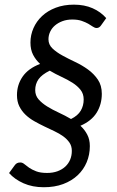

<svg xmlns="http://www.w3.org/2000/svg" viewBox="-20 -743 502 826"><path d="M414.5 -633.5Q407 -622.5 395.5 -622.5Q388 -622.5 379.8 -628.2Q371.5 -634 359.8 -640.8Q348 -647.5 331.5 -653.2Q315 -659 291 -659Q267.5 -659 248.8 -652Q230 -645 216.5 -633.5Q203 -622 195.8 -606.5Q188.5 -591 188.5 -574Q188.5 -551 205.5 -534.8Q222.5 -518.5 248 -504.5Q273.5 -490.5 303.2 -476.5Q333 -462.5 358.5 -444Q384 -425.5 401 -400.5Q418 -375.5 418 -339.5Q418 -294 395.8 -258.2Q373.5 -222.5 326 -202Q344 -185.5 355.2 -164.2Q366.5 -143 366.5 -114.5Q366.5 -77.5 353 -45.2Q339.5 -13 314 11Q288.5 35 251.8 48.8Q215 62.5 168 62.5Q119.5 62.5 81.2 45.5Q43 28.5 19 1.5L43 -31.5Q47.5 -38 53.2 -41Q59 -44 67.5 -44Q76.5 -44 84.8 -37Q93 -30 105.2 -21.5Q117.5 -13 135.8 -6Q154 1 182.5 1Q207.5 1 227.2 -6.2Q247 -13.5 260.8 -26.2Q274.5 -39 281.8 -56.2Q289 -73.5 289 -94Q289 -114.5 278.8 -129.5Q268.5 -144.5 252 -156.5Q235.5 -168.5 214.2 -178.5Q193 -188.5 171 -199Q149 -209.5 127.8 -221.5Q106.5 -233.5 90 -249.2Q73.5 -265 63.2 -285.5Q53 -306 53 -334Q53 -378 77.2 -413.2Q101.5 -448.5 152.5 -468Q134 -485 122.5 -507Q111 -529 111 -560Q111 -592.5 124 -622Q137 -651.5 161 -674Q185 -696.5 219.8 -709.8Q254.5 -723 298 -723Q343.5 -723 378.5 -707.5Q413.5 -692 437 -665ZM131.5 -355.5Q131.5 -332 146 -315.5Q160.5 -299 183 -285Q205.5 -271 232.8 -258.5Q260 -246 285.5 -231Q315 -245.5 327.5 -267Q340 -288.5 340 -315Q340 -339.5 326.5 -356.5Q313 -373.5 291.8 -387Q270.5 -400.5 244.5 -412.5Q218.5 -424.5 194 -439Q159.5 -422 145.5 -401.8Q131.5 -381.5 131.5 -355.5Z"/></svg>

Font: Lato
Style: Italic
Weight: 400
Italic angle: -7°
Designer: Lukasz Dziedzic
Foundry: tyPoland Lukasz Dziedzic
Version: Version 2.007; 2014-02-27